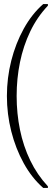

<svg xmlns="http://www.w3.org/2000/svg" viewBox="-20 -823 256 946"><path d="M14 -350Q14 -439 35.5 -524Q57 -609 97 -681.5Q137 -754 193 -803H216V-795Q163 -739 129 -668Q95 -597 78.5 -516.5Q62 -436 62 -350Q62 -264 78.5 -183.5Q95 -103 129 -32.5Q163 38 216 95V103H193Q137 54 97 -18.5Q57 -91 35.5 -176Q14 -261 14 -350Z"/></svg>

Font: Phudu ExtraBold
Style: Regular
Weight: 800
Version: Version 1.005;gftools[0.9.23]